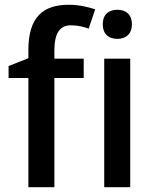

<svg xmlns="http://www.w3.org/2000/svg" viewBox="-20 -785 642 805"><path d="M331 -458V-539H208V-574C208 -644 230 -679 278 -679C306 -679 332 -672 352 -665L379 -746C351 -755 313 -765 268 -765C160 -765 99 -713 99 -575V-541L16 -508V-458H99V0H208V-458ZM472 -744C438 -744 411 -727 411 -683C411 -640 438 -622 472 -622C505 -622 533 -640 533 -683C533 -727 505 -744 472 -744ZM526 -539H417V0H526Z"/></svg>

Font: Noto Sans Thai Medium
Style: Regular
Weight: 500
Designer: Monotype Design Team
Foundry: Monotype Imaging Inc.
Version: Version 1.901